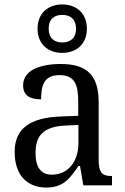

<svg xmlns="http://www.w3.org/2000/svg" viewBox="-20 -834 563 864"><path d="M260 -596C322 -596 371 -634 371 -705C371 -776 322 -814 260 -814C198 -814 149 -776 149 -705C149 -634 198 -596 260 -596ZM260 -643C227 -643 199 -660 199 -705C199 -750 227 -767 260 -767C294 -767 322 -750 322 -705C322 -660 294 -643 260 -643ZM188 10C265 10 294 -30 333 -87H340L355 0H484V-42H481C439 -42 424 -58 424 -114V-373C424 -500 367 -546 253 -546C157 -546 84 -516 84 -450C84 -406 112 -387 165 -387C165 -451 179 -496 248 -496C321 -496 332 -446 332 -373V-313L256 -310C115 -305 46 -256 46 -150C46 -41 107 10 188 10ZM213 -48C163 -48 140 -83 140 -145C140 -223 173 -264 275 -269L333 -272V-191C333 -106 286 -48 213 -48Z"/></svg>

Font: Noto Serif Ethiopic SmCn
Style: Regular
Weight: 400
Width: 4
Designer: Monotype Design Team
Foundry: Monotype Imaging Inc.
Version: Version 2.102